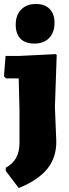

<svg xmlns="http://www.w3.org/2000/svg" viewBox="-22 -748 348 965"><path d="M263 -472 254 -210 261 -35Q261 45 215 101.5Q169 158 72 197L7 111V95Q42 76 59 45.5Q76 15 76 -31V-190L72 -354H8L-2 -365L6 -467H77L258 -476ZM252 -633Q252 -585 225 -557Q198 -529 151 -529Q105 -529 81 -553.5Q57 -578 57 -624Q57 -672 84.5 -700Q112 -728 159 -728Q203 -728 227.5 -703Q252 -678 252 -633Z"/></svg>

Font: Luna Sans Black
Style: Regular
Weight: 900
Designer: Juan Pablo del Peral
Foundry: Huerta Tipografica
Version: Version 2.001; ttfautohint (v1.5)